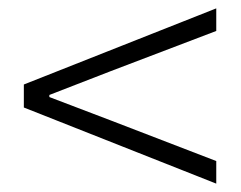

<svg xmlns="http://www.w3.org/2000/svg" viewBox="-20 -597 575 459"><path d="M497 -158 37 -340V-395L497 -577V-523L245 -427L98 -370V-365L245 -309L497 -212Z"/></svg>

Font: Noto Sans Korean Light
Style: Regular
Weight: 300
Designer: Ryoko NISHIZUKA  (kana & ideographs); Paul D. Hunt (Latin, Greek & Cyrillic); Wenlong ZHANG  (bopomofo); Sandoll Communi
Foundry: Adobe Systems Incorporated
Version: Version 1.000;PS 1;hotconv 1.0.78;makeotf.lib2.5.61930